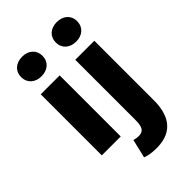

<svg xmlns="http://www.w3.org/2000/svg" viewBox="-271 -818 1105 1105"><g transform="rotate(-45 281.0 -266.0)"><path d="M63 0H217V-497H63ZM140 -567C191 -567 227 -598 227 -647C227 -695 191 -726 140 -726C89 -726 53 -695 53 -647C53 -598 89 -567 140 -567ZM317 194C457 194 499 99 499 -11V-497H344V-6C344 49 331 72 292 72C280 72 268 70 254 66L227 180C248 188 274 194 317 194ZM422 -567C473 -567 509 -598 509 -647C509 -695 473 -726 422 -726C371 -726 335 -695 335 -647C335 -598 371 -567 422 -567Z"/></g></svg>

Font: Source Sans Pro
Style: Bold
Weight: 700
Designer: Paul D. Hunt
Foundry: Adobe Systems Incorporated
Version: Version 3.006;hotconv 1.0.111;makeotfexe 2.5.65597